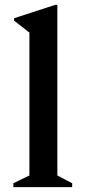

<svg xmlns="http://www.w3.org/2000/svg" viewBox="-20 -770 353 790"><path d="M35 0V-16L101 -48V-636L38 -685V-695L207 -750H216V-48L277 -16V0Z"/></svg>

Font: Spectral SemiBold
Style: Regular
Weight: 600
Designer: Jean-Baptiste Levee
Foundry: Production Type
Version: Version 2.001